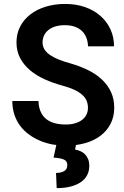

<svg xmlns="http://www.w3.org/2000/svg" viewBox="-20 -741 640 989"><path d="M433.1 -185.5Q433.1 -204.6 426.5 -221.2Q419.9 -237.8 404.1 -252.2Q388.2 -266.6 362.5 -278.6Q336.9 -290.5 298.8 -300.8Q252.4 -313.5 210.2 -332.5Q168 -351.6 135.7 -378.4Q103.5 -405.3 84.2 -440.9Q64.9 -476.6 64.9 -522.9Q64.9 -567.9 84 -604.5Q103 -641.1 136.7 -667Q170.4 -692.9 216.3 -706.8Q262.2 -720.7 315.9 -720.7Q371.6 -720.7 417.7 -704.6Q463.9 -688.5 497.1 -659.4Q530.3 -630.4 548.8 -590.3Q567.4 -550.3 567.4 -502.4H433.6Q432.6 -526.4 425 -546.4Q417.5 -566.4 402.6 -580.8Q387.7 -595.2 365.5 -603.3Q343.3 -611.3 313.5 -611.3Q286.1 -611.3 264.9 -604.7Q243.7 -598.1 229 -586.2Q214.4 -574.2 206.8 -557.9Q199.2 -541.5 199.2 -522.5Q199.2 -502.4 209.2 -486.3Q219.2 -470.2 238.3 -457.3Q257.3 -444.3 284.4 -433.6Q311.5 -422.9 345.7 -413.6Q394.5 -399.4 435.5 -378.9Q476.6 -358.4 506.1 -330.3Q535.6 -302.2 552 -266.4Q568.4 -230.5 568.4 -186.5Q568.4 -139.6 549.6 -103.3Q530.8 -66.9 497.6 -41.7Q464.4 -16.6 418.5 -3.7Q372.6 9.3 318.4 9.3Q284.7 9.3 251.2 3.2Q217.8 -2.9 187.3 -15.6Q156.7 -28.3 130.4 -47.4Q104 -66.4 84.7 -91.8Q65.4 -117.2 54.4 -149.4Q43.5 -181.6 43.5 -220.7H178.2Q179.2 -188.5 189.5 -165.5Q199.7 -142.6 218 -127.9Q236.3 -113.3 262 -106.4Q287.6 -99.6 318.4 -99.6Q345.7 -99.6 366.9 -106Q388.2 -112.3 402.8 -123.5Q417.5 -134.8 425.3 -150.6Q433.1 -166.5 433.1 -185.5ZM372.1 2 366.7 29.3Q380.4 31.7 393.6 37.4Q406.7 43 417 53Q427.2 63 433.6 77.9Q439.9 92.8 439.9 113.8Q439.9 139.6 429.2 160.6Q418.5 181.6 397.2 196.5Q376 211.4 344.7 219.7Q313.5 228 272 228L268.6 149.9Q293.5 149.9 310.1 140.6Q326.7 131.3 326.7 109.4Q326.7 88.9 309.8 81.1Q293 73.2 255.9 70.8L271 2Z"/></svg>

Font: Roboto Mono
Style: Bold
Weight: 700
Designer: Google
Version: Version 2.000985; 2015; ttfautohint (v1.3)